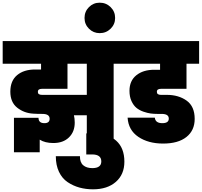

<svg xmlns="http://www.w3.org/2000/svg" viewBox="-31 -1046 1504 1431"><path d="M282 -339H616V-571H472V-384H281Q251 -384 251 -361Q251 -339 282 -339ZM616 0V-187H520Q526 -162 526 -132Q526 -64 483 -22Q440 20 367 20Q305 20 265 -5V89H73V-168H256Q256 -128 300 -128Q339 -128 339 -161Q339 -197 285 -197Q244 -197 216 -199Q148 -203 97 -243.5Q46 -284 46 -363Q46 -444 96.5 -486Q147 -528 230 -528H275V-571H-11V-740H893V-571H816V0Z M662 365Q609 365 561.5 352Q514 339 473 311.5Q432 284 408.5 234.5Q385 185 385 118H565Q564 164 589 185.5Q614 207 657 207Q724 207 724 157Q724 105 655 105H612V-52H655Q774 -52 835 2.5Q896 57 896 159Q896 254 832.5 309.5Q769 365 662 365Z M712 -799Q665 -799 632 -832Q599 -865 599 -912Q599 -960 632 -993Q665 -1026 712 -1026Q760 -1026 793.5 -993Q827 -960 827 -912Q827 -865 793.5 -832Q760 -799 712 -799Z M871 -571V-740H1453V-571H1359V-384H1169Q1138 -384 1138 -362Q1138 -339 1168 -339H1212Q1300 -339 1360 -296Q1420 -253 1420 -160Q1420 -74 1358.5 -25Q1297 24 1185 24Q1074 24 1000 -26Q926 -76 920 -169H1123Q1127 -128 1179 -128Q1227 -128 1227 -162Q1227 -197 1174 -197H1142Q1117 -197 1093 -200Q1069 -203 1038.5 -213.5Q1008 -224 986 -242Q964 -260 949 -292.5Q934 -325 934 -369Q934 -444 985 -485Q1036 -526 1118 -526H1162V-571Z"/></svg>

Font: Poppins Black
Style: Regular
Weight: 900
Designer: Ninad Kale (Devanagari), Jonny Pinhorn (Latin)
Foundry: Indian Type Foundry
Version: Version 3.200;PS 1.000;hotconv 16.6.54;makeotf.lib2.5.65590